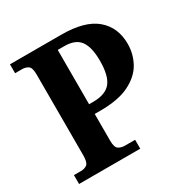

<svg xmlns="http://www.w3.org/2000/svg" viewBox="-163 -853 964 992"><g transform="rotate(-30 319.0 -357.0)"><path d="M28 0V-53H70Q92 -53 106.5 -64Q121 -75 121 -118V-600Q121 -640 106 -650.5Q91 -661 70 -661H28V-714H335Q474 -714 541 -657Q608 -600 608 -502Q608 -442 579.5 -390Q551 -338 486 -305.5Q421 -273 313 -273H279V-113Q279 -73 295 -63Q311 -53 332 -53H393V0ZM303 -331Q377 -331 408.5 -369.5Q440 -408 440 -498Q440 -578 412.5 -616.5Q385 -655 318 -655H279V-331Z"/></g></svg>

Font: Noto Serif Toto
Style: Bold
Weight: 700
Designer: Monotype Design Team
Foundry: Monotype Imaging Inc.
Version: Version 2.001; ttfautohint (v1.8.4.7-5d5b)